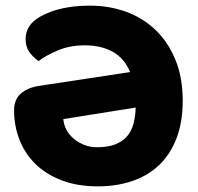

<svg xmlns="http://www.w3.org/2000/svg" viewBox="-20 -646 704 682"><path d="M30 -254Q30 -293 54.5 -314Q79 -335 119 -341L442 -390Q422 -439 380.5 -462Q339 -485 282 -485Q228 -485 185.5 -467Q143 -449 117 -429Q95 -445 83 -463Q71 -481 71 -507Q71 -558 123 -587Q192 -626 300 -626Q367 -626 427 -604.5Q487 -583 532 -540Q577 -497 603 -434Q629 -371 629 -288Q629 -211 606.5 -153.5Q584 -96 544 -58.5Q504 -21 448.5 -2.5Q393 16 328 16Q255 16 199 -5.5Q143 -27 105.5 -64Q68 -101 49 -150Q30 -199 30 -254ZM325 -123Q363 -123 389 -133Q415 -143 431 -161.5Q447 -180 454 -206Q461 -232 462 -264L205 -223Q206 -205 215 -187Q224 -169 240 -155Q256 -141 277.5 -132Q299 -123 325 -123Z"/></svg>

Font: Baloo Chettan 2 ExtraBold
Style: Regular
Weight: 800
Designer: Maithili Shingre, Unnati Kotecha and Ek Type
Foundry: Ek Type
Version: Version 1.640;hotconv 1.0.111;makeotfexe 2.5.65597; ttfautoh